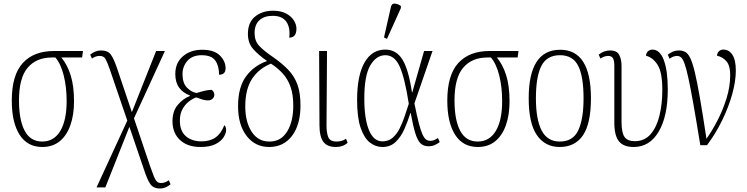

<svg xmlns="http://www.w3.org/2000/svg" viewBox="-20 -826 4251 1092"><path d="M220 10Q136 10 91.5 -59.5Q47 -129 47 -254Q47 -399 109.5 -467.5Q172 -536 288 -536H452L447 -499H329Q363 -458 382 -397.5Q401 -337 401 -250Q401 -173 380.5 -114.5Q360 -56 320 -23Q280 10 220 10ZM220 -21Q287 -21 323 -81.5Q359 -142 359 -251Q359 -330 342.5 -396.5Q326 -463 295 -499H275Q187 -499 137.5 -441Q88 -383 88 -255Q88 -143 120.5 -82Q153 -21 220 -21Z M529 240 704 -140 605 -430Q591 -470 581 -489Q571 -508 547 -508Q524 -508 503 -493L493 -515Q521 -539 555 -539Q593 -539 610 -516Q627 -493 645 -440L730 -188L868 -536H918L742 -153L833 117Q847 157 855.5 178Q864 199 873 207Q882 215 897 215Q908 215 919.5 210.5Q931 206 940 199L950 222Q939 232 923 239Q907 246 890 246Q852 246 834.5 220.5Q817 195 797 133L716 -105L579 240Z M1120 10Q1046 10 1003.5 -30Q961 -70 961 -137Q961 -194 991 -229.5Q1021 -265 1060 -280V-283Q1020 -298 998.5 -328Q977 -358 977 -405Q977 -469 1020.5 -506Q1064 -543 1129 -543Q1198 -543 1230.5 -510.5Q1263 -478 1263 -438Q1263 -401 1226 -401Q1226 -451 1204.5 -481.5Q1183 -512 1127 -512Q1074 -512 1046 -480Q1018 -448 1018 -405Q1018 -354 1043 -328Q1068 -302 1098 -297Q1120 -304 1143 -309.5Q1166 -315 1184 -315Q1189 -311 1194 -304.5Q1199 -298 1199 -287Q1199 -274 1189 -264.5Q1179 -255 1163 -255Q1147 -255 1132.5 -259.5Q1118 -264 1096 -272Q1075 -265 1053.5 -248Q1032 -231 1017.5 -204.5Q1003 -178 1003 -140Q1003 -81 1037 -51.5Q1071 -22 1126 -22Q1174 -22 1205.5 -44Q1237 -66 1256 -114Q1260 -111 1263 -104Q1266 -97 1266 -85Q1266 -69 1252.5 -46.5Q1239 -24 1207 -7Q1175 10 1120 10Z M1511 10Q1431 10 1382.5 -53Q1334 -116 1334 -222Q1334 -329 1378.5 -390.5Q1423 -452 1499 -479Q1450 -513 1420 -547Q1390 -581 1390 -633Q1390 -699 1431 -732Q1472 -765 1533 -765Q1577 -765 1606.5 -749.5Q1636 -734 1651 -710.5Q1666 -687 1666 -663Q1666 -612 1625 -612Q1632 -669 1608.5 -702.5Q1585 -736 1531 -736Q1483 -736 1455.5 -711Q1428 -686 1428 -638Q1428 -594 1453 -566.5Q1478 -539 1532 -502Q1584 -466 1619 -429.5Q1654 -393 1671.5 -345.5Q1689 -298 1689 -226Q1689 -117 1641 -53.5Q1593 10 1511 10ZM1511 -21Q1577 -20 1612.5 -77Q1648 -134 1648 -225Q1648 -288 1632.5 -332Q1617 -376 1588.5 -407.5Q1560 -439 1521 -464Q1452 -436 1413.5 -377.5Q1375 -319 1375 -221Q1375 -132 1411.5 -76.5Q1448 -21 1511 -21Z M1890 10Q1841 10 1819 -19.5Q1797 -49 1797 -115L1795 -536H1840L1837 -112Q1837 -71 1847 -46Q1857 -21 1894 -21Q1908 -21 1920.5 -24Q1933 -27 1948 -37L1957 -14Q1931 10 1890 10Z M2155 10Q2116 10 2083.5 -15.5Q2051 -41 2031 -99.5Q2011 -158 2011 -257Q2011 -396 2053 -470Q2095 -544 2171 -544Q2234 -544 2269 -487Q2304 -430 2323 -301H2325L2392 -536H2440L2337 -238Q2351 -168 2362 -125.5Q2373 -83 2383 -61.5Q2393 -40 2403.5 -32.5Q2414 -25 2427 -25Q2439 -25 2449.5 -29.5Q2460 -34 2471 -41L2481 -18Q2467 -7 2451.5 -0.5Q2436 6 2418 6Q2388 6 2371 -11.5Q2354 -29 2341.5 -70Q2329 -111 2316 -183H2314Q2299 -135 2279.5 -91Q2260 -47 2230 -18.5Q2200 10 2155 10ZM2155 -22Q2189 -22 2212.5 -42Q2236 -62 2252.5 -94.5Q2269 -127 2281.5 -164.5Q2294 -202 2305 -236Q2282 -384 2253 -448Q2224 -512 2172 -512Q2120 -512 2086 -454Q2052 -396 2052 -266Q2052 -150 2078.5 -86Q2105 -22 2155 -22ZM2181 -605 2164 -613 2203 -785Q2207 -807 2225.5 -805.5Q2244 -804 2260 -792V-780Z M2697 10Q2613 10 2568.5 -59.5Q2524 -129 2524 -254Q2524 -399 2586.5 -467.5Q2649 -536 2765 -536H2929L2924 -499H2806Q2840 -458 2859 -397.5Q2878 -337 2878 -250Q2878 -173 2857.5 -114.5Q2837 -56 2797 -23Q2757 10 2697 10ZM2697 -21Q2764 -21 2800 -81.5Q2836 -142 2836 -251Q2836 -330 2819.5 -396.5Q2803 -463 2772 -499H2752Q2664 -499 2614.5 -441Q2565 -383 2565 -255Q2565 -143 2597.5 -82Q2630 -21 2697 -21Z M3163 10Q3080 10 3033.5 -57.5Q2987 -125 2987 -267Q2987 -543 3166 -543Q3341 -543 3341 -267Q3341 -124 3296 -57Q3251 10 3163 10ZM3164 -21Q3239 -21 3269 -85Q3299 -149 3299 -267Q3299 -391 3268.5 -451.5Q3238 -512 3165 -512Q3090 -512 3059 -451Q3028 -390 3028 -267Q3028 -147 3060.5 -84Q3093 -21 3164 -21Z M3584 10Q3526 10 3500 -22.5Q3474 -55 3474 -129V-451Q3474 -482 3466 -495Q3458 -508 3439 -508Q3430 -508 3419.5 -505Q3409 -502 3395 -493L3385 -515Q3414 -539 3449 -539Q3489 -539 3502 -513.5Q3515 -488 3515 -451V-133Q3515 -70 3532.5 -46.5Q3550 -23 3590 -23Q3646 -23 3680.5 -63Q3715 -103 3731 -169.5Q3747 -236 3747 -315Q3747 -414 3720.5 -456.5Q3694 -499 3654 -509Q3656 -528 3667.5 -536Q3679 -544 3691 -544Q3733 -544 3755.5 -484Q3778 -424 3778 -317Q3778 -165 3726.5 -77.5Q3675 10 3584 10Z M3963 0Q3940 -142 3923.5 -235Q3907 -328 3895 -383Q3883 -438 3873 -465Q3863 -492 3853 -500Q3843 -508 3831 -508Q3822 -508 3811 -504.5Q3800 -501 3788 -492L3778 -515Q3790 -525 3806.5 -532Q3823 -539 3842 -539Q3862 -539 3877.5 -530.5Q3893 -522 3906 -495.5Q3919 -469 3932 -414.5Q3945 -360 3961 -268Q3977 -176 3998 -37Q4029 -80 4060 -139.5Q4091 -199 4112 -266Q4133 -333 4133 -400Q4133 -452 4112 -477Q4091 -502 4058 -509Q4059 -525 4069 -534.5Q4079 -544 4094 -544Q4126 -544 4145.5 -514.5Q4165 -485 4165 -425Q4165 -364 4144.5 -290.5Q4124 -217 4087.5 -142Q4051 -67 4001 0Z"/></svg>

Font: Noto Serif Condensed ExtraLight
Style: Regular
Weight: 200
Width: 3
Designer: Monotype Design Team
Foundry: Monotype Imaging Inc.
Version: Version 2.013; ttfautohint (v1.8.4.7-5d5b)